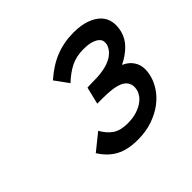

<svg xmlns="http://www.w3.org/2000/svg" viewBox="-120 -955 735 735"><g transform="rotate(-45 247.0 -587.5)"><path d="M449 -494Q443 -469 426.5 -444Q410 -419 384 -399.5Q358 -380 322.5 -367.5Q287 -355 242 -355Q188 -355 152.5 -374Q117 -393 92 -433L159 -487Q176 -457 198.5 -442Q221 -427 259 -427Q287 -427 307.5 -433.5Q328 -440 342 -449.5Q356 -459 364 -470.5Q372 -482 374 -492Q381 -518 365.5 -537Q350 -556 303 -561Q296 -562 284 -562.5Q272 -563 260 -563H230L247 -633Q264 -633 278 -634Q290 -634 302 -634.5Q314 -635 319 -636Q344 -639 361.5 -645.5Q379 -652 390.5 -661Q402 -670 408 -679.5Q414 -689 416 -697Q418 -705 416.5 -714Q415 -723 406.5 -730.5Q398 -738 382 -743Q366 -748 339 -748Q302 -748 273 -734Q244 -720 213 -691L173 -746Q217 -785 262 -802.5Q307 -820 357 -820Q399 -820 427.5 -809.5Q456 -799 472 -782Q488 -765 492 -742.5Q496 -720 490 -695Q482 -663 458.5 -640Q435 -617 404 -602L403 -600Q432 -588 445.5 -561Q459 -534 449 -494Z"/></g></svg>

Font: TypoPRO Sinkin Sans
Style: 400 Italic
Weight: 400
Italic angle: -112°
Designer: Keith Bates
Foundry: K-Type
Version: Sinkin Sans (version 1.0)  by Keith Bates   •   © 2014   www